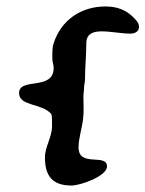

<svg xmlns="http://www.w3.org/2000/svg" viewBox="-20 -673 450 594"><path d="M39 -385C39 -344 109 -354 138 -321C142 -317 141 -287 141 -282C141 -249 119 -219 119 -186C119 -129 142 -99 201 -99C229 -99 311 -128 311 -158C311 -200 223 -154 223 -217C223 -245 234 -277 237 -305C240 -328 238 -350 238 -373C238 -382 240 -391 240 -401C240 -410 243 -419 243 -428C243 -465 247 -502 247 -539C247 -569 269 -576 294 -576C324 -576 354 -569 384 -569C396 -569 410 -575 410 -589C410 -601 405 -606 397 -615C372 -642 343 -653 306 -653C231 -653 169 -611 146 -539C141 -525 142 -505 142 -491C142 -481 146 -472 146 -463C146 -391 39 -435 39 -385Z"/></svg>

Font: ChillLongCangKaiShu Bold
Style: Regular
Weight: 700
Version: Version 3.500;Glyphs 3.1.1 (3135)